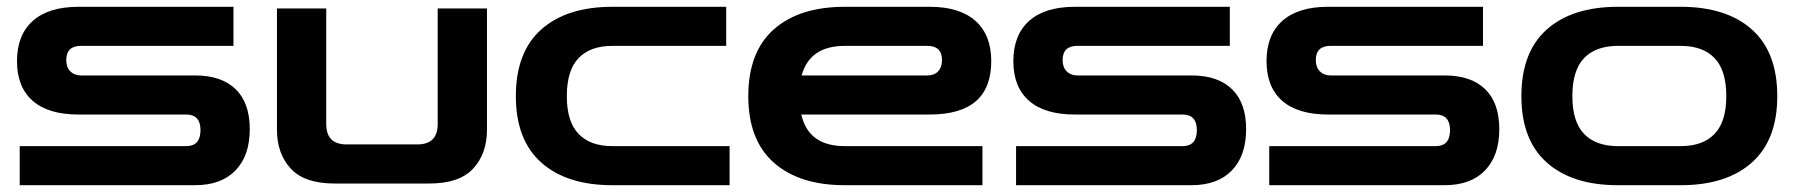

<svg xmlns="http://www.w3.org/2000/svg" viewBox="-20 -540 5285 565"><path d="M38 5V-110H528Q570 -110 570 -157Q570 -203 528 -203H211Q122 -203 76 -243.5Q30 -284 30 -360Q30 -437 76.5 -478.5Q123 -520 211 -520H667V-405H218Q175 -405 175 -363Q175 -342 187 -330Q199 -318 218 -318H554Q632 -318 673.5 -277.5Q715 -237 715 -160Q715 -82 673 -38.5Q631 5 554 5Z M964 0Q876 0 835.5 -44Q795 -88 795 -158V-515H940V-175Q940 -115 1000 -115H1208Q1268 -115 1268 -175V-515H1413V-158Q1413 -88 1372.5 -44Q1332 0 1244 0Z M1782 5Q1648 5 1573 -61.5Q1498 -128 1498 -257Q1498 -387 1573 -453.5Q1648 -520 1782 -520H2117V-405H1782Q1717 -405 1682.5 -369Q1648 -333 1648 -257Q1648 -182 1682.5 -146Q1717 -110 1782 -110H2127V5Z M2466 5Q2332 5 2257 -61.5Q2182 -128 2182 -257Q2182 -387 2257 -453.5Q2332 -520 2466 -520H2716Q2804 -520 2850.5 -478.5Q2897 -437 2897 -360Q2897 -203 2716 -203H2338Q2359 -110 2466 -110H2871V5ZM2466 -405Q2363 -405 2339 -318H2709Q2729 -318 2740.5 -330Q2752 -342 2752 -363Q2752 -405 2709 -405Z M2970 5V-110H3460Q3502 -110 3502 -157Q3502 -203 3460 -203H3143Q3054 -203 3008 -243.5Q2962 -284 2962 -360Q2962 -437 3008.5 -478.5Q3055 -520 3143 -520H3599V-405H3150Q3107 -405 3107 -363Q3107 -342 3119 -330Q3131 -318 3150 -318H3486Q3564 -318 3605.5 -277.5Q3647 -237 3647 -160Q3647 -82 3605 -38.5Q3563 5 3486 5Z M3715 5V-110H4205Q4247 -110 4247 -157Q4247 -203 4205 -203H3888Q3799 -203 3753 -243.5Q3707 -284 3707 -360Q3707 -437 3753.5 -478.5Q3800 -520 3888 -520H4344V-405H3895Q3852 -405 3852 -363Q3852 -342 3864 -330Q3876 -318 3895 -318H4231Q4309 -318 4350.5 -277.5Q4392 -237 4392 -160Q4392 -82 4350 -38.5Q4308 5 4231 5Z M4741 5Q4607 5 4532 -61.5Q4457 -128 4457 -257Q4457 -387 4532 -453.5Q4607 -520 4741 -520H4926Q5060 -520 5135 -453.5Q5210 -387 5210 -257Q5210 -128 5135 -61.5Q5060 5 4926 5ZM4741 -110H4926Q4991 -110 5025.5 -146Q5060 -182 5060 -257Q5060 -333 5025.5 -369Q4991 -405 4926 -405H4741Q4676 -405 4641.5 -369Q4607 -333 4607 -257Q4607 -182 4641.5 -146Q4676 -110 4741 -110Z"/></svg>

Font: Zen Dots
Style: Regular
Weight: 400
Designer: Yoshimichi Ohira
Foundry: A-1 Corp ZenFonts
Version: Version 1.000; ttfautohint (v1.8.3)